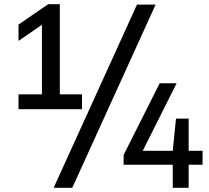

<svg xmlns="http://www.w3.org/2000/svg" viewBox="-20 -830 1001 918"><path d="M180.5 -320V-756.5L210.5 -732L68.5 -634.5V-712.5L210.5 -810H266V-320ZM68.5 -308V-379H372V-308ZM236.5 68 635 -808H724L325.5 68ZM571 -42.5V-89L743.5 -432H824.5L652.5 -89L643 -109H948.5V-42.5ZM806 68V-109L821.5 -263H882V68Z"/></svg>

Font: Encode Sans SC Medium
Style: Regular
Weight: 500
Version: Version 3.002